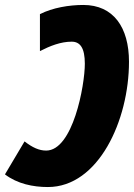

<svg xmlns="http://www.w3.org/2000/svg" viewBox="-48 -744 540 774"><path d="M288 -724C231 -724 164 -713 113 -687V-538C154 -559 197 -576 241 -576C275 -576 294 -551 294 -487C294 -400 246 -137 138 -137C110 -137 83 -149 51 -174L-28 -41C22 -3 85 10 145 10C349 10 472 -259 472 -495C472 -634 409 -724 288 -724Z"/></svg>

Font: Noto Sans UI Condensed Black
Style: Italic
Weight: 900
Width: 3
Italic angle: -192°
Designer: Monotype Design Team
Foundry: Monotype Imaging Inc.
Version: Version 1.901